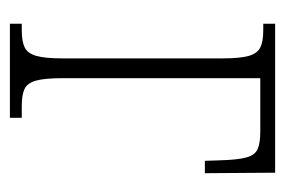

<svg xmlns="http://www.w3.org/2000/svg" viewBox="-114 -462 576 388"><g transform="rotate(90 174.0 -268.0)"><path d="M28 0V-24H41Q64 -24 76 -30Q88 -36 93 -53.5Q98 -71 98 -107V-429Q98 -465 93 -482.5Q88 -500 76 -506Q64 -512 41 -512H28V-536H329L330 -394H305L304 -424Q303 -461 298 -478.5Q293 -496 280.5 -501Q268 -506 246 -506H138V-106Q138 -70 143 -52.5Q148 -35 160 -29.5Q172 -24 194 -24H218V0Z"/></g></svg>

Font: Noto Serif ExtraCondensed ExtraLight
Style: Regular
Weight: 200
Width: 2
Designer: Monotype Design Team
Foundry: Monotype Imaging Inc.
Version: Version 2.015